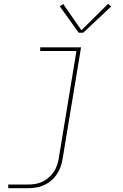

<svg xmlns="http://www.w3.org/2000/svg" viewBox="-20 -767 640 1002"><path d="M23 215V196H127Q145 196 164 193Q183 190 201 181.5Q219 173 234.5 159.5Q250 146 261 129.5Q272 113 278 94.5Q284 76 287 57L379 -501H190V-520H403L307 60Q304 81 297 101.5Q290 122 277.5 141Q265 160 247.5 175Q230 190 210 199Q190 208 169 211.5Q148 215 127 215ZM391 -596 292 -734 310 -746 405 -609 544 -747 560 -733 414 -596Z"/></svg>

Font: Iosevka SS04 Thin Extended
Style: Italic
Weight: 100
Width: 7
Italic angle: -9°
Monospace: yes
Designer: Belleve Invis
Foundry: Belleve Invis
Version: Version 19.0.0; ttfautohint (v1.8.4)